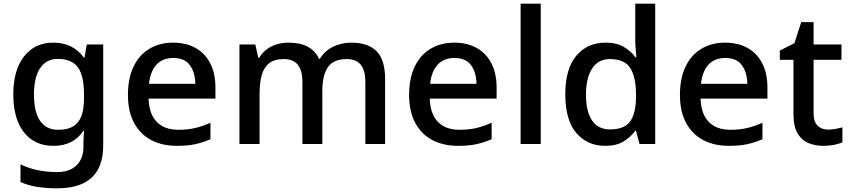

<svg xmlns="http://www.w3.org/2000/svg" viewBox="-20 -780 4607 1040"><path d="M269 -549Q323 -549 364 -528.5Q405 -508 433 -469H438L450 -539H539V7Q539 84 512 135.5Q485 187 429.5 213.5Q374 240 288 240Q229 240 180 232Q131 224 91 206V110Q131 130 181 141Q231 152 290 152Q357 152 394.5 115.5Q432 79 432 15V-4Q432 -16 433 -38Q434 -60 435 -71H431Q405 -31 364.5 -10.5Q324 10 269 10Q168 10 110 -63Q52 -136 52 -269Q52 -399 110 -474Q168 -549 269 -549ZM293 -461Q231 -461 197.5 -411Q164 -361 164 -267Q164 -174 197 -125.5Q230 -77 295 -77Q332 -77 358.5 -87Q385 -97 402 -118Q419 -139 427 -171.5Q435 -204 435 -248V-269Q435 -336 420.5 -378.5Q406 -421 374.5 -441Q343 -461 293 -461Z M918 -549Q989 -549 1040.5 -519.5Q1092 -490 1119.5 -435.5Q1147 -381 1147 -305V-246H785Q787 -164 828.5 -120.5Q870 -77 946 -77Q997 -77 1037 -86.5Q1077 -96 1120 -115V-26Q1079 -8 1037.5 1Q996 10 938 10Q860 10 800.5 -20.5Q741 -51 707 -113Q673 -175 673 -266Q673 -356 703.5 -419.5Q734 -483 789.5 -516Q845 -549 918 -549ZM918 -466Q861 -466 827.5 -429.5Q794 -393 787 -326H1038Q1037 -388 1008.5 -427Q980 -466 918 -466Z M1883 -549Q1974 -549 2020 -502.5Q2066 -456 2066 -351V0H1959V-336Q1959 -399 1934 -429.5Q1909 -460 1858 -460Q1786 -460 1756 -416Q1726 -372 1726 -288V0H1618V-336Q1618 -399 1593 -429.5Q1568 -460 1517 -460Q1467 -460 1438.5 -438Q1410 -416 1398 -374Q1386 -332 1386 -271V0H1277V-539H1363L1379 -467H1384Q1400 -494 1424.5 -512.5Q1449 -531 1479.5 -540Q1510 -549 1543 -549Q1605 -549 1646 -527.5Q1687 -506 1708 -462H1713Q1740 -506 1785.5 -527.5Q1831 -549 1883 -549Z M2441 -549Q2512 -549 2563.5 -519.5Q2615 -490 2642.5 -435.5Q2670 -381 2670 -305V-246H2308Q2310 -164 2351.5 -120.5Q2393 -77 2469 -77Q2520 -77 2560 -86.5Q2600 -96 2643 -115V-26Q2602 -8 2560.5 1Q2519 10 2461 10Q2383 10 2323.5 -20.5Q2264 -51 2230 -113Q2196 -175 2196 -266Q2196 -356 2226.5 -419.5Q2257 -483 2312.5 -516Q2368 -549 2441 -549ZM2441 -466Q2384 -466 2350.5 -429.5Q2317 -393 2310 -326H2561Q2560 -388 2531.5 -427Q2503 -466 2441 -466Z M2909 0H2800V-760H2909Z M3258 10Q3161 10 3101.5 -60Q3042 -130 3042 -269Q3042 -408 3102 -478.5Q3162 -549 3260 -549Q3321 -549 3359 -526Q3397 -503 3422 -470H3427Q3426 -485 3423.5 -512.5Q3421 -540 3421 -559V-760H3529V0H3444L3425 -72H3421Q3397 -38 3358 -14Q3319 10 3258 10ZM3284 -79Q3362 -79 3393 -122Q3424 -165 3425 -252V-268Q3425 -361 3394.5 -410.5Q3364 -460 3283 -460Q3220 -460 3187 -408.5Q3154 -357 3154 -267Q3154 -176 3187 -127.5Q3220 -79 3284 -79Z M3908 -549Q3979 -549 4030.5 -519.5Q4082 -490 4109.5 -435.5Q4137 -381 4137 -305V-246H3775Q3777 -164 3818.5 -120.5Q3860 -77 3936 -77Q3987 -77 4027 -86.5Q4067 -96 4110 -115V-26Q4069 -8 4027.5 1Q3986 10 3928 10Q3850 10 3790.5 -20.5Q3731 -51 3697 -113Q3663 -175 3663 -266Q3663 -356 3693.5 -419.5Q3724 -483 3779.5 -516Q3835 -549 3908 -549ZM3908 -466Q3851 -466 3817.5 -429.5Q3784 -393 3777 -326H4028Q4027 -388 3998.5 -427Q3970 -466 3908 -466Z M4465 -78Q4486 -78 4507 -82Q4528 -86 4543 -90V-9Q4526 -1 4498 4.5Q4470 10 4440 10Q4396 10 4359.5 -5Q4323 -20 4300.5 -57Q4278 -94 4278 -161V-456H4204V-506L4283 -546L4320 -660H4387V-539H4538V-456H4387V-165Q4387 -121 4408.5 -99.5Q4430 -78 4465 -78Z"/></svg>

Font: Noto Sans Syriac Eastern Medium
Style: Regular
Weight: 500
Designer: Patrick Giasson and the Monotype Design Team
Foundry: Monotype Imaging Inc.
Version: Version 3.001